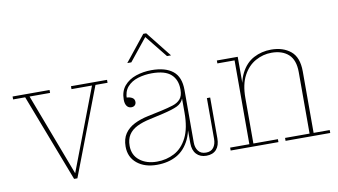

<svg xmlns="http://www.w3.org/2000/svg" viewBox="-72 -863 1819 1033"><g transform="rotate(-10 837.5 -346.5)"><path d="M257 4 74 -474H8V-490H210V-474H98L271 -17H265L439 -474H327V-490H524V-474H458L275 4Z M628 -322Q612 -322 603 -334.5Q594 -347 594 -369Q594 -415 618.5 -444Q643 -473 683 -486.5Q723 -500 768 -500Q844 -500 884.5 -467.5Q925 -435 925 -364L904 -372Q904 -424 871.5 -453.5Q839 -483 767 -483Q727 -483 691 -472Q655 -461 633 -436Q611 -411 611 -369L607 -378Q627 -378 640.5 -370.5Q654 -363 654 -347Q654 -336 647 -329Q640 -322 628 -322ZM980 5Q946 5 926 -16.5Q906 -38 906 -77V-173H904V-321H900L904 -346V-372L925 -364V-77Q925 -49 939 -30.5Q953 -12 981 -12Q1009 -12 1022.5 -30.5Q1036 -49 1036 -77V-300H1054V-77Q1054 -38 1035 -16.5Q1016 5 980 5ZM710 7Q643 7 601.5 -27Q560 -61 560 -119Q560 -161 579 -189Q598 -217 631.5 -234Q665 -251 709 -260L784 -276Q820 -284 847 -292.5Q874 -301 889 -318.5Q904 -336 904 -368L909 -321H904Q894 -296 868.5 -283.5Q843 -271 787 -258L716 -242Q673 -233 643 -218Q613 -203 597.5 -179Q582 -155 582 -119Q582 -68 619 -39Q656 -10 713 -10Q765 -10 808.5 -33Q852 -56 878 -107.5Q904 -159 904 -244H915Q916 -154 890 -99Q864 -44 818 -18.5Q772 7 710 7ZM647 -560 759 -700H775L886 -560H864L761 -688H772L669 -560Z M1413 0V-16H1547V-352Q1547 -418 1513 -449Q1479 -480 1420 -480Q1374 -480 1332.5 -457Q1291 -434 1265.5 -386.5Q1240 -339 1240 -265H1230Q1230 -349 1256 -400Q1282 -451 1325.5 -474Q1369 -497 1421 -497Q1486 -497 1527.5 -463Q1569 -429 1569 -352V-16H1657V0ZM1113 0V-16H1218V-474H1124V-490H1238V-336H1240V-16H1374V0Z"/></g></svg>

Font: Montagu Slab 144pt Thin
Style: Regular
Weight: 250
Version: Version 1.000